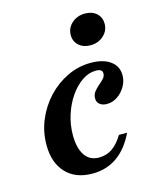

<svg xmlns="http://www.w3.org/2000/svg" viewBox="-100 -701 653 785"><g transform="rotate(-15 227.0 -309.0)"><path d="M195.2 11.3Q123.4 11.3 83.1 -31.9Q42.7 -75 42.7 -150Q42.7 -205.6 63.7 -255.6Q84.7 -305.6 121 -344.4Q157.3 -383.1 204.4 -405.6Q251.6 -428.2 304 -428.2Q356.5 -428.2 386.7 -406Q416.9 -383.9 416.9 -346Q416.9 -321 404 -298.8Q391.1 -276.6 370.6 -262.5Q350 -248.4 325.8 -248.4Q306.5 -248.4 295.2 -257.7Q283.9 -266.9 283.9 -283.1Q283.9 -298.4 292.7 -310.1Q301.6 -321.8 313.7 -331.9Q325.8 -341.9 334.7 -351.6Q343.5 -361.3 343.5 -373.4Q343.5 -391.9 316.1 -391.9Q285.5 -391.9 257.3 -372.6Q229 -353.2 206.5 -320.6Q183.9 -287.9 170.6 -246.4Q157.3 -204.8 157.3 -161.3Q157.3 -106.5 177.8 -75.8Q198.4 -45.2 237.9 -45.2Q269.4 -45.2 294 -62.1Q318.5 -79 339.5 -113.7H374.2Q344.4 -51.6 299.6 -20.2Q254.8 11.3 195.2 11.3ZM322.6 -497.6Q292.7 -497.6 273.8 -514.5Q254.8 -531.5 254.8 -558.1Q254.8 -588.7 277.8 -608.9Q300.8 -629 333.1 -629Q363.7 -629 382.3 -612.1Q400.8 -595.2 400.8 -567.7Q400.8 -538.7 378.2 -518.1Q355.6 -497.6 322.6 -497.6Z"/></g></svg>

Font: Playfair 9pt
Style: Bold Italic
Weight: 700
Italic angle: -15.6°
Designer: Claus Eggers Sørensen
Foundry: Claus Eggers Sørensen
Version: Version 2.203